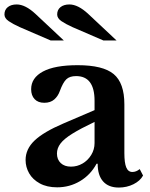

<svg xmlns="http://www.w3.org/2000/svg" viewBox="-81 -833 675 863"><path d="M204 -278 344 -338V-380Q344 -491 261 -491Q232 -491 217 -476.5Q202 -462 188 -424Q180 -401 163 -386Q146 -371 118 -371Q90 -371 74.5 -387.5Q59 -404 59 -432Q59 -483 112 -511.5Q165 -540 268 -540Q382 -540 430 -500Q478 -460 478 -364V-145Q478 -101 486.5 -80.5Q495 -60 514 -60Q531 -60 547 -73L562 -44Q549 -20 519 -5Q489 10 453 10Q407 10 382.5 -17.5Q358 -45 358 -97H353Q326 -47 279 -19Q232 9 176 9Q130 9 98 -8.5Q66 -26 50 -54Q34 -82 34 -114Q34 -163 74.5 -201.5Q115 -240 204 -278ZM344 -190V-285Q281 -255 244 -232Q207 -209 191 -188Q175 -167 175 -143Q175 -116 192 -100Q209 -84 238 -84Q266 -84 290 -98Q314 -112 329 -136.5Q344 -161 344 -190ZM384 -651 245 -711Q214 -725 195 -738Q176 -751 176 -768Q176 -789 191 -801Q206 -813 231 -813Q270 -813 316 -770L443 -651ZM147 -651 8 -711Q-23 -725 -42 -738Q-61 -751 -61 -768Q-61 -789 -46 -801Q-31 -813 -6 -813Q33 -813 79 -770L206 -651Z"/></svg>

Font: Libre Baskerville
Style: Bold
Weight: 700
Designer: Pablo Impallari, Rodrigo Fuenzalida
Foundry: Pablo Impallari, Rodrigo Fuenzalida
Version: Version 1.051; ttfautohint (v1.8.4.7-5d5b)